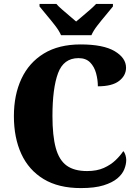

<svg xmlns="http://www.w3.org/2000/svg" viewBox="-20 -951 705 981"><path d="M393 10Q279 10 203 -36Q127 -82 89 -164.5Q51 -247 51 -358Q51 -466 89.5 -548.5Q128 -631 204 -677.5Q280 -724 392 -724Q508 -724 566 -689.5Q624 -655 624 -605Q624 -565 588.5 -537.5Q553 -510 480 -510Q480 -543 471 -576.5Q462 -610 440.5 -632Q419 -654 381 -654Q305 -654 276.5 -577Q248 -500 248 -358Q248 -257 265 -195Q282 -133 320.5 -105Q359 -77 425 -77Q475 -77 510.5 -93Q546 -109 570.5 -132.5Q595 -156 610 -179Q617 -172 621 -158.5Q625 -145 625 -134Q625 -111 615 -86Q605 -61 579.5 -39.5Q554 -18 509 -4Q464 10 393 10ZM292 -771Q282 -794 261.5 -820.5Q241 -847 219 -873Q197 -899 182 -918V-931H268Q277 -920 296 -903.5Q315 -887 335 -870Q355 -853 369 -841Q383 -853 403.5 -870Q424 -887 442.5 -903.5Q461 -920 471 -931H557V-918Q542 -899 520 -873Q498 -847 477.5 -820.5Q457 -794 447 -771Z"/></svg>

Font: Noto Serif Myanmar SemiCondensed Black
Style: Regular
Weight: 900
Width: 4
Designer: Ben Mitchell and the Monotype Design Team
Foundry: Monotype Imaging Inc.
Version: Version 2.106; ttfautohint (v1.8.4.7-5d5b)